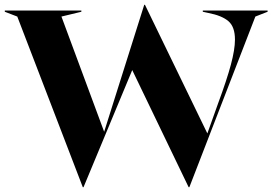

<svg xmlns="http://www.w3.org/2000/svg" viewBox="-34 -756 1135 800"><path d="M38 -687 -14 -707V-712H305V-707L222 -687L400 -207L567 -736H570L830 -200L875 -326Q911 -423 928 -486.5Q945 -550 945 -591Q945 -644 918 -667.5Q891 -691 834 -702L811 -707V-712H1081V-707L1030 -687L755 24H752L517 -464L314 24H311Z"/></svg>

Font: Nyght Serif Bold
Style: Regular
Weight: 700
Designer: Maksym Kobuzan
Version: Version 0.410